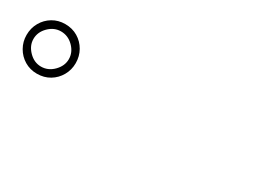

<svg xmlns="http://www.w3.org/2000/svg" viewBox="-16 -1081 1032 748"><g transform="rotate(30 500.0 -707.5)"><path d="M24 -707Q24 -738 38.5 -763.5Q53 -789 78 -804Q103 -819 134 -819Q166 -819 191 -804Q216 -789 230.5 -763.5Q245 -738 245 -707Q245 -677 230.5 -651.5Q216 -626 191 -611Q166 -596 134 -596Q103 -596 78 -611Q53 -626 38.5 -651.5Q24 -677 24 -707ZM55 -707Q55 -677 79 -652.5Q103 -628 134 -628Q166 -628 190 -652.5Q214 -677 214 -707Q214 -738 190 -762Q166 -786 134 -786Q103 -786 79 -762Q55 -738 55 -707Z"/></g></svg>

Font: Noto Sans JP ExtraLight
Style: Regular
Weight: 250
Designer: Ryoko NISHIZUKA  (kana, bopomofo & ideographs); Paul D. Hunt (Latin, Greek & Cyrillic); Sandoll Communications , Soo-you
Foundry: Adobe
Version: Version 2.004-H2;hotconv 1.0.118;makeotfexe 2.5.65603